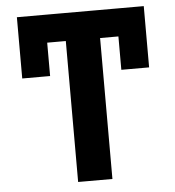

<svg xmlns="http://www.w3.org/2000/svg" viewBox="-52 -776 753 824"><g transform="rotate(-5 324.5 -363.5)"><path d="M399.1 -727.3V0H251.4V-727.3ZM597.7 -727.3V-607.2H51.1V-727.3ZM597.7 -727.3V-463.4H478V-727.3ZM171.2 -727.3V-463.4H51.1V-727.3Z"/></g></svg>

Font: InterMG
Style: Bold
Weight: 700
Designer: Rasmus Andersson
Foundry: rsms
Version: Version 3.019;December 26, 2023;FontCreator 15.0.0.2955 64-b